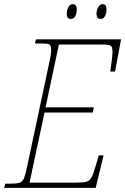

<svg xmlns="http://www.w3.org/2000/svg" viewBox="-38 -903 602 923"><path d="M-13 -20H9Q42 -20 55.5 -24.5Q69 -29 76 -43.5Q83 -58 91 -96L195 -584Q208 -641 208 -661Q208 -677 204.5 -683.5Q201 -690 190.5 -692Q180 -694 154 -694H130L135 -714H544L515 -559H492Q503 -636 503 -651Q503 -669 499.5 -676.5Q496 -684 484.5 -686.5Q473 -689 445 -689H245L181 -387H413L408 -362H176L104 -25H327Q363 -25 378 -29.5Q393 -34 402 -50Q411 -66 423 -109L437 -156H460L422 0H-18ZM283 -836Q283 -854 290.5 -868.5Q298 -883 312 -883Q331 -883 331 -859Q331 -838 323.5 -825Q316 -812 303 -812Q293 -812 288 -817.5Q283 -823 283 -836ZM426 -836Q426 -854 434 -868.5Q442 -883 455 -883Q474 -883 474 -859Q474 -838 466.5 -825Q459 -812 446 -812Q426 -812 426 -836Z"/></svg>

Font: Noto Serif NarrowThin
Style: Italic
Weight: 250
Width: 4
Italic angle: -12°
Designer: Monotype Design Team
Foundry: Monotype Imaging Inc.
Version: Version 1.001